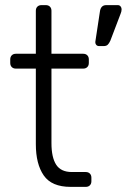

<svg xmlns="http://www.w3.org/2000/svg" viewBox="-20 -730 495 750"><path d="M261 -58H315Q325 -58 331 -52Q337 -46 337 -36V-22Q337 -12 331 -6Q325 0 315 0H256Q182 0 151 -44.5Q120 -89 120 -167V-462H42Q32 -462 26 -468Q20 -474 20 -484V-498Q20 -508 26 -514Q32 -520 42 -520H120V-688Q120 -698 126 -704Q132 -710 142 -710H159Q169 -710 175 -704Q181 -698 181 -688V-520H305Q315 -520 321 -514Q327 -508 327 -498V-484Q327 -474 321 -468Q315 -462 305 -462H181V-171Q181 -115 199.5 -86.5Q218 -58 261 -58ZM395 -710H440Q447 -710 451 -705Q455 -700 455 -694Q455 -685 451 -676L411 -571Q406 -560 400.5 -555Q395 -550 385 -550H367Q359 -550 355 -556Q351 -562 353 -571L370 -683Q373 -710 395 -710Z"/></svg>

Font: Rubik
Style: Regular
Weight: 300
Designer: Hubert & Fischer
Foundry: Hubert & Fischer
Version: Version 1.100